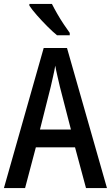

<svg xmlns="http://www.w3.org/2000/svg" viewBox="-20 -960 566 980"><path d="M419 0 363 -208H163L108 0H0L203 -715H322L526 0ZM286 -516Q280 -542 273 -572Q266 -602 262 -625Q258 -600 251 -570Q244 -540 239 -517L184 -299H342ZM245 -940Q256 -918 272 -890Q288 -862 305.5 -836Q323 -810 336 -792V-780H271Q250 -797 222 -825Q194 -853 168.5 -882Q143 -911 130 -931V-940Z"/></svg>

Font: Noto Sans Telugu Condensed Medium
Style: Regular
Weight: 500
Width: 3
Designer: Jelle Bosma - Monotype Design Team
Foundry: Monotype Imaging Inc.
Version: Version 2.005; ttfautohint (v1.8.4.7-5d5b)